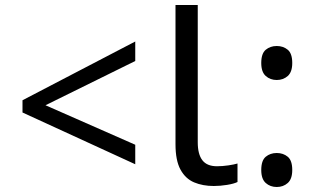

<svg xmlns="http://www.w3.org/2000/svg" viewBox="-20 -734 1274 768"><path d="M70 -284V-333L521 -568V-490L162 -313L521 -155V-77Z M835 10Q791 10 756.5 -4.5Q722 -19 702 -55.5Q682 -92 682 -157V-714H771V-165Q771 -117 789.5 -93Q808 -69 848 -69Q870 -69 893.5 -72.5Q917 -76 930 -80V-6Q916 1 888.5 5.5Q861 10 835 10Z M1087 -414Q1061 -414 1043 -430Q1025 -446 1025 -482Q1025 -520 1043 -535Q1061 -550 1087 -550Q1113 -550 1131 -535Q1149 -520 1149 -482Q1149 -446 1131 -430Q1113 -414 1087 -414ZM1087 14Q1061 14 1043 -2Q1025 -18 1025 -54Q1025 -92 1043 -107Q1061 -122 1087 -122Q1113 -122 1131 -107Q1149 -92 1149 -54Q1149 -18 1131 -2Q1113 14 1087 14Z"/></svg>

Font: hexutelugu05
Style: Book
Weight: 400
Designer: Jelle Bosma - Monotype Design Team
Foundry: Monotype Imaging Inc.
Version: Version 2.003